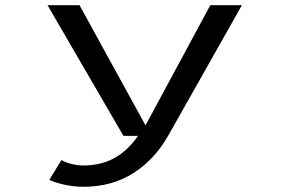

<svg xmlns="http://www.w3.org/2000/svg" viewBox="-20 -520 1090 735"><path d="M284.5 -500 537 -40 785 -500H906L623.5 0Q572.5 90 490.8 142.5Q409 195 298.5 195Q257.5 195 218 185Q178.5 175 169 168L215.5 92.5Q225 99.5 249.5 106.5Q274 113.5 299 113.5Q365 113.5 416.2 86Q467.5 58.5 508.5 0H452.5L162 -500Z"/></svg>

Font: League Mono Extended
Style: Regular
Weight: 400
Width: 9
Designer: Tyler Finck
Foundry: The League of Moveable Type / Tyler Finck
Version: Version 2.210